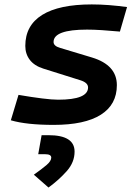

<svg xmlns="http://www.w3.org/2000/svg" viewBox="-20 -547 626 856"><path d="M219.2 9.8Q98.1 9.8 28.3 -10.7L62.5 -124Q122.1 -113.8 167.2 -108.2Q212.4 -102.5 239.3 -102.5Q372.6 -102.5 372.6 -157.2Q372.6 -178.2 338.9 -189L172.9 -241.2Q132.8 -253.9 112.8 -280.3Q92.8 -306.6 92.8 -342.3Q92.8 -433.6 168 -480.5Q243.2 -527.3 389.2 -527.3Q426.8 -527.3 466.6 -524.2Q506.3 -521 546.4 -515.6L514.6 -406.2Q471.7 -410.2 434.3 -412.6Q397 -415 368.2 -415Q218.8 -415 218.8 -359.9Q218.8 -341.8 248 -333.5L390.6 -290.5Q501 -256.8 501 -167.5Q501 -80.6 429.4 -35.4Q357.9 9.8 219.2 9.8ZM196.3 289.1 130.9 231.9Q166 207 187.3 189Q208.5 170.9 208.5 155.8Q208.5 140.6 182.1 140.6H150.4L165.5 55.7H196.3Q312.5 55.7 312.5 128.9Q312.5 176.3 278.1 215.3Q243.7 254.4 196.3 289.1Z"/></svg>

Font: Cascadia Code PL SemiBold
Style: Italic
Weight: 600
Italic angle: -10°
Monospace: yes
Designer: Aaron Bell
Foundry: Saja Typeworks
Version: Version 2404.023; ttfautohint (v1.8.4)